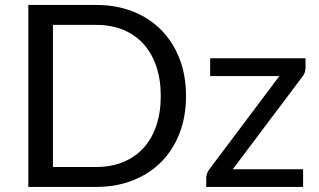

<svg xmlns="http://www.w3.org/2000/svg" viewBox="-20 -736 1256 756"><path d="M712.5 -358Q712.5 -277.5 687 -211.5Q661.5 -145.5 615 -98.5Q568.5 -51.5 503.2 -25.8Q438 0 359 0H91.5V-716.5H359Q438 -716.5 503.2 -690.8Q568.5 -665 615 -617.8Q661.5 -570.5 687 -504.5Q712.5 -438.5 712.5 -358ZM613 -358Q613 -424 595 -476Q577 -528 544 -564Q511 -600 464 -619Q417 -638 359 -638H188.5V-78.5H359Q417 -78.5 464 -97.5Q511 -116.5 544 -152.2Q577 -188 595 -240Q613 -292 613 -358ZM1183 -468.5Q1183 -459 1179.8 -450Q1176.5 -441 1171 -434.5L896.5 -69.5H1173.5V0H792V-37Q792 -43.5 795 -52.2Q798 -61 804 -69L1080 -436.5H807.5V-506.5H1183Z"/></svg>

Font: Lato 2
Style: Regular
Weight: 400
Designer: Lukasz Dziedzic with Adam Twardoch and Botio Nikoltchev
Foundry: tyPoland Lukasz Dziedzic
Version: Version 2.015; 2015-08-06; http://www.latofonts.com/